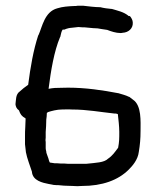

<svg xmlns="http://www.w3.org/2000/svg" viewBox="-20 -682 542 668"><path d="M34 -318C35 -312 37 -304 46 -298C51 -284 55 -278 69 -270V-266C69 -258 68 -251 68 -241C67 -229 67 -218 67 -207V-180C68 -172 69 -163 70 -154V-153C74 -131 85 -104 91 -85C93 -53 129 -46 149 -42L160 -40C163 -39 169 -38 175 -38H181C187 -37 197 -37 203 -36H204C213 -36 221 -35 233 -35C244 -34 253 -34 265 -35C336 -35 391 -55 428 -92C440 -104 460 -126 463 -154C467 -178 469 -199 469 -227C469 -259 473 -315 443 -335L430 -345H429C417 -351 404 -354 391 -358H390C338 -368 278 -377 217 -377C200 -377 184 -376 172 -376H171C163 -375 158 -375 149 -373C157 -436 168 -503 189 -553L190 -554V-555C192 -564 194 -574 198 -579H204C208 -581 214 -583 219 -584C221 -584 225 -585 225 -585H226L253 -588C256 -588 261 -587 266 -587H273C282 -586 293 -585 305 -584H306C315 -584 325 -583 333 -581L353 -578C366 -573 383 -567 400 -567C404 -567 406 -568 407 -568C427 -569 443 -583 442 -603C442 -612 437 -620 432 -626H428C411 -641 388 -645 369 -651H367C355 -652 340 -654 329 -657H327C311 -657 287 -660 270 -662H250C246 -661 242 -661 237 -661H236C217 -660 198 -659 179 -653C135 -641 127 -589 114 -560L113 -559C96 -507 86 -449 78 -387C66 -379 58 -372 49 -364C34 -354 36 -334 34 -321ZM139 -166V-188C138 -191 138 -197 139 -203V-223C140 -236 141 -250 141 -266C142 -272 143 -281 143 -289C143 -289 146 -291 147 -292C159 -296 179 -301 194 -301C206 -301 217 -302 230 -301H231C283 -301 330 -292 378 -287H382C383 -287 388 -286 390 -285C392 -267 395 -242 395 -223C395 -201 395 -189 391 -168C379 -152 371 -140 356 -130C342 -116 315 -116 279 -112H230C220 -112 211 -112 204 -113H203C194 -113 185 -113 178 -114H170L157 -116H156C150 -116 152 -124 144 -143C142 -148 141 -152 141 -153V-155C140 -159 139 -162 139 -166Z"/></svg>

Font: Scribbler
Style: ExBd
Weight: 800
Designer: Mew Too
Foundry: Cannot Into Space Fonts
Version: Version 1.001